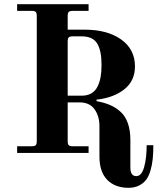

<svg xmlns="http://www.w3.org/2000/svg" viewBox="-20 -732 762 919"><path d="M304 -274V-534C304 -543.3 305.7 -549.7 309 -553C312.3 -556.3 318.7 -558 328 -558H371C406.3 -558 431 -546.7 445 -524C459 -501.3 466 -467.3 466 -422C466 -399.3 464.5 -379.7 461.5 -363C458.5 -346.3 453.5 -331 446.5 -317C439.5 -303 429.7 -292.3 417 -285C404.3 -277.7 389 -274 371 -274ZM62 0H404V-32H328C318.7 -32 312.3 -33.7 309 -37C305.7 -40.3 304 -46.7 304 -56V-242H360C392.7 -242 416.8 -231 432.5 -209C448.2 -187 456 -160 456 -128V17C456 66.3 468.5 103.7 493.5 129C518.5 154.3 552.3 167 595 167C613.7 167 630.2 163.5 644.5 156.5C658.8 149.5 670.3 140.3 679 129C687.7 117.7 694.7 103 700 85C705.3 67 709 48.3 711 29C713 9.7 714 -12.3 714 -37H682C682 3.7 678 38.5 670 67.5C662 96.5 649.3 111 632 111C613.3 111 604 97 604 69V-63C604 -93 600 -119.3 592 -142C584 -164.7 572.5 -182.8 557.5 -196.5C542.5 -210.2 525.8 -221 507.5 -229C489.2 -237 467.3 -243.3 442 -248V-255C496.7 -261 541 -277.5 575 -304.5C609 -331.5 626 -368 626 -414C626 -468.7 604 -511.7 560 -543C516 -574.3 458 -590 386 -590H304V-656C304 -665.3 305.7 -671.7 309 -675C312.3 -678.3 318.7 -680 328 -680H404V-712H62V-680H132C141.3 -680 147.7 -678.3 151 -675C154.3 -671.7 156 -665.3 156 -656V-56C156 -46.7 154.3 -40.3 151 -37C147.7 -33.7 141.3 -32 132 -32H62Z"/></svg>

Font: Km Standard TT
Style: Bold
Weight: 700
Designer: Alexey Kryukov <alexios@thessalonica.org.ru>
Version: Version 2.0.2